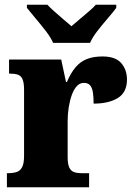

<svg xmlns="http://www.w3.org/2000/svg" viewBox="-20 -786 567 806"><path d="M9 0V-59H14Q35 -59 50 -64Q65 -69 73 -84.5Q81 -100 81 -131V-409Q81 -439 74.5 -453.5Q68 -468 55 -472.5Q42 -477 22 -477H18V-536H237L257 -442H261Q277 -480 297.5 -504Q318 -528 345.5 -538.5Q373 -549 410 -549Q465 -549 489 -521Q513 -493 513 -452Q513 -398 474.5 -374.5Q436 -351 373 -351Q373 -379 370 -398Q367 -417 358.5 -427.5Q350 -438 332 -438Q315 -438 302.5 -424.5Q290 -411 281.5 -387.5Q273 -364 268.5 -335.5Q264 -307 264 -278V-126Q264 -97 271 -82.5Q278 -68 291 -63.5Q304 -59 321 -59H354V0ZM203 -606Q193 -629 172.5 -655.5Q152 -682 130 -708Q108 -734 93 -753V-766H179Q189 -755 207.5 -738.5Q226 -722 246 -705Q266 -688 280 -676Q294 -688 314 -705Q334 -722 353.5 -738.5Q373 -755 382 -766H468V-753Q454 -734 431.5 -708Q409 -682 388.5 -655.5Q368 -629 358 -606Z"/></svg>

Font: Noto Serif Khmer SemiCondensed Black
Style: Regular
Weight: 900
Width: 4
Designer: Danh Hong and the Monotype Design Team
Foundry: Monotype Imaging Inc.
Version: Version 2.004